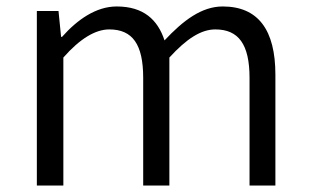

<svg xmlns="http://www.w3.org/2000/svg" viewBox="-20 -574 960 594"><path d="M94 0H176V-396C227 -454 275 -483 318 -483C390 -483 423 -437 423 -333V0H504V-396C557 -454 602 -483 646 -483C718 -483 752 -437 752 -333V0H832V-343C832 -481 779 -554 669 -554C604 -554 547 -511 489 -449C468 -513 424 -554 341 -554C277 -554 219 -513 172 -460H169L161 -540H94Z"/></svg>

Font: Noto Sans HK DemiLight
Style: Regular
Weight: 350
Designer: Ryoko NISHIZUKA 西塚涼子 (kana, bopomofo & ideographs); Paul D. Hunt (Latin, Greek & Cyrillic); Sandoll Communications 산돌커뮤니
Foundry: Adobe
Version: Version 2.004;hotconv 1.0.118;makeotfexe 2.5.65603